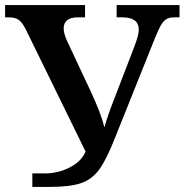

<svg xmlns="http://www.w3.org/2000/svg" viewBox="-20 -734 725 754"><path d="M107 -53H156Q208 -53 254 -76.5Q300 -100 316 -139L84 -613Q69 -644 55 -655Q41 -666 13 -666H0V-714H314V-666H287Q230 -666 230 -622Q230 -603 243 -574L335 -378Q377 -288 390 -234Q402 -278 428 -344L511 -560Q525 -599 525 -617Q525 -642 508.5 -654Q492 -666 459 -666H438V-714H685V-666H666Q646 -666 634.5 -659.5Q623 -653 613.5 -637.5Q604 -622 590 -588L433 -196Q399 -109 370.5 -69.5Q342 -30 299 -15Q256 0 174 0H107Z"/></svg>

Font: Noto Serif SemiBold
Style: Regular
Weight: 600
Designer: Monotype Design Team
Foundry: Monotype Imaging Inc.
Version: Version 1.001